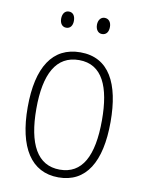

<svg xmlns="http://www.w3.org/2000/svg" viewBox="-82 -762 625 830"><g transform="rotate(10 231.0 -347.0)"><path d="M125 -668C125 -648 135 -633 153 -633C171 -633 181 -647 181 -668C181 -690 171 -704 153 -704C135 -704 125 -689 125 -668ZM282 -669C282 -648 293 -633 310 -633C329 -633 339 -647 339 -669C339 -690 328 -704 310 -704C293 -704 282 -689 282 -669ZM413 -265C413 -433 359 -539 233 -539C111 -539 49 -442 49 -266C49 -90 112 10 232 10C353 10 413 -89 413 -265ZM87 -266C87 -419 133 -505 233 -505C336 -505 375 -411 375 -266C375 -108 330 -24 232 -24C133 -24 87 -112 87 -266Z"/></g></svg>

Font: Noto Sans Thai Looped Condensed ExtraLight
Style: Regular
Weight: 200
Width: 3
Designer: Sasikarn Vongin, Ben Mitchell
Foundry: The Fontpad Ltd
Version: Version 1.001